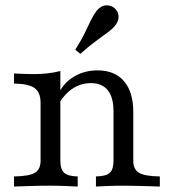

<svg xmlns="http://www.w3.org/2000/svg" viewBox="-20 -685 625 705"><path d="M332.3 0V-37.1Q369.4 -37.9 383.1 -50.4Q396.8 -62.9 396.8 -95.2V-275.8Q396.8 -327.4 375.8 -353.6Q354.8 -379.8 313.7 -379.8Q278.2 -379.8 248.4 -360.9Q218.5 -341.9 196 -304.8L197.6 -346Q216.9 -383.9 254.4 -405.2Q291.9 -426.6 337.9 -426.6Q401.6 -426.6 435.5 -386.7Q469.4 -346.8 469.4 -273.4V-95.2Q469.4 -62.9 490.7 -50.4Q512.1 -37.9 566.9 -37.1V0Q554 -0.8 531.9 -1.2Q509.7 -1.6 483.9 -2.4Q458.1 -3.2 433.9 -3.2Q404 -3.2 375.4 -2Q346.8 -0.8 332.3 0ZM31.5 0V-37.1Q86.3 -37.9 107.7 -50.4Q129 -62.9 129 -95.2V-307.3Q129 -346 106.9 -361.7Q84.7 -377.4 31.5 -378.2V-415.3Q48.4 -414.5 66.1 -413.7Q83.9 -412.9 102.4 -412.9Q129.8 -412.9 154.8 -415.7Q179.8 -418.5 201.6 -424.2V-95.2Q201.6 -62.9 215.7 -50.4Q229.8 -37.9 265.3 -37.1V0Q247.6 -0.8 220.6 -2Q193.5 -3.2 163.7 -3.2Q129 -3.2 92.3 -2Q55.6 -0.8 31.5 0ZM275 -487.1 256.5 -502.4Q280.6 -541.1 293.1 -567.7Q305.6 -594.4 314.9 -612.9Q324.2 -631.5 334.7 -645.2Q350.8 -664.5 369 -665.3Q387.1 -666.1 400 -655.6Q413.7 -644.4 415.3 -626.2Q416.9 -608.1 401.6 -589.5Q392.7 -579 381 -570.2Q369.4 -561.3 354 -550.4Q338.7 -539.5 319.4 -524.6Q300 -509.7 275 -487.1Z"/></svg>

Font: Playfair 9pt Light
Style: Regular
Weight: 300
Designer: Claus Eggers Sørensen
Foundry: Claus Eggers Sørensen
Version: Version 2.001;gftools[0.9.30]